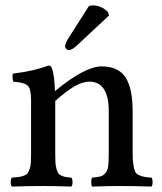

<svg xmlns="http://www.w3.org/2000/svg" viewBox="-20 -684 594 706"><path d="M467.8 -272.9V-122.1Q467.8 -96.7 470 -81.3Q472.2 -65.9 475.6 -55.9Q479 -45.9 488.5 -41.3Q498 -36.6 507.6 -34.4Q517.1 -32.2 537.1 -30.8Q541 -26.4 541 -14.4Q541 -2.4 537.1 2Q472.7 0 423.8 0Q383.3 0 318.8 2Q315.4 -2.4 315.4 -14.4Q315.4 -26.4 318.8 -30.8Q340.3 -32.7 349.9 -35.4Q359.4 -38.1 367.7 -47.6Q376 -57.1 377.9 -73.7Q379.9 -90.3 379.9 -122.1V-276.9Q379.9 -328.6 362.1 -356.2Q344.2 -383.8 309.1 -383.8Q284.2 -383.8 254.6 -366.9Q225.1 -350.1 183.1 -313V-122.1Q183.1 -101.1 183.8 -87.2Q184.6 -73.2 187.7 -63Q190.9 -52.7 194.1 -47.4Q197.3 -42 205.3 -38.3Q213.4 -34.7 220.7 -33.4Q228 -32.2 242.2 -30.8Q246.6 -26.4 246.6 -14.4Q246.6 -2.4 242.2 2Q177.7 0 139.2 0Q88.4 0 23.9 2Q19.5 -2.4 19.5 -14.4Q19.5 -26.4 23.9 -30.8Q41 -32.2 50 -33.4Q59.1 -34.7 68.6 -38.3Q78.1 -42 81.8 -47.4Q85.4 -52.7 89.1 -63.2Q92.8 -73.7 93.5 -87.2Q94.2 -100.6 94.2 -122.1V-315.9Q94.2 -355.5 83 -367.9Q71.8 -380.4 28.8 -383.8Q24.4 -399.9 26.9 -413.1Q105 -422.9 158.2 -442.9Q167.5 -442.9 170.9 -433.1Q180.2 -407.7 182.1 -349.1Q292.5 -439.9 354 -439.9Q414.1 -439.9 440.9 -400.4Q467.8 -360.8 467.8 -272.9ZM307.1 -662.1Q313 -664.1 320.8 -664.1Q352.1 -664.1 377 -640.1L380.9 -627L265.1 -519Q246.1 -500 232.9 -500Q227.5 -500 223.4 -504.2Q219.2 -508.3 219.2 -513.2Q219.2 -522.9 230 -541Z"/></svg>

Font: Common Serif News
Style: Regular
Weight: 450
Designer: Philipp H. Poll, Khaled Hosny
Foundry: Stefan Peev, Context Ltd.
Version: Version 1.026